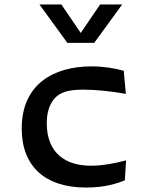

<svg xmlns="http://www.w3.org/2000/svg" viewBox="-20 -830 660 862"><path d="M391 -532C222.5 -532 77.5 -453.5 77.5 -253C77.5 -84 181.5 12 366.5 12C450 12 507 -6.5 540.5 -20.5L546 -110C497.5 -97 440.5 -86 387.5 -86C273.5 -86 190 -143.5 190 -276.5C190 -352.5 219.5 -387 241 -402.5C264.5 -419 296.5 -427.5 354.5 -427.5C407.5 -427.5 480 -420.5 545 -408.5L535.5 -512.5C493 -524 444.5 -532 391 -532ZM157 -810H255.5L342.5 -682L429.5 -810H528.5L403 -637.5H282.5Z"/></svg>

Font: Monaspace Argon Medium
Style: Regular
Weight: 500
Designer: Riley Cran & the Lettermatic Team
Foundry: Lettermatic
Version: Version 1.000 (Monaspace Argon)